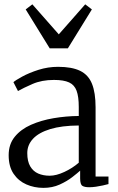

<svg xmlns="http://www.w3.org/2000/svg" viewBox="-20 -878 556 908"><path d="M185.5 10.5Q142 10.5 104.8 -5.8Q67.5 -22 44.2 -56.2Q21 -90.5 21 -144Q21 -196 49.8 -231.2Q78.5 -266.5 126.5 -287.8Q174.5 -309 233.2 -319Q292 -329 352.5 -329.5V-372.5Q352.5 -421 342.2 -448.8Q332 -476.5 306.8 -488.2Q281.5 -500 235 -500Q177.5 -500 133.5 -480.8Q89.5 -461.5 65 -447.5L43.5 -489.5Q53.5 -498.5 85.5 -516Q117.5 -533.5 162.2 -547.8Q207 -562 254.5 -562Q320 -562 359 -543Q398 -524 415 -481.8Q432 -439.5 432 -370.5V-43H493V-7.5Q482 -4.5 466.5 -1Q451 2.5 433.8 5Q416.5 7.5 401.5 7.5Q380 7.5 369.5 0.8Q359 -6 359 -34.5V-71Q347 -60 322 -40.5Q297 -21 262.2 -5.2Q227.5 10.5 185.5 10.5ZM215 -47Q246 -47 284.2 -64.8Q322.5 -82.5 352.5 -108.5V-284.5Q271.5 -284 217.5 -267.5Q163.5 -251 136.2 -221.8Q109 -192.5 109 -154Q109 -115 123 -91.2Q137 -67.5 161 -57.2Q185 -47 215 -47ZM215 -649.5 101.5 -833.5 133 -857.5 258 -715.5 383 -857.5 414.5 -833.5 301 -649.5Z"/></svg>

Font: Merriweather 28pt Light
Style: Regular
Weight: 300
Version: Version 2.100